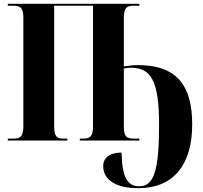

<svg xmlns="http://www.w3.org/2000/svg" viewBox="-20 -734 1058 1003"><path d="M703 249C889 249 984 123 984 -83C984 -275 915 -394 699 -394C675 -394 644 -390 627 -387V-639C627 -692 640 -704 677 -704H708V-714H21V-704H51C87 -704 102 -692 102 -643V-75C102 -22 87 -10 51 -10H21V0H332V-10H310C276 -10 263 -22 263 -75V-704H466V-75C466 -22 451 -10 416 -10H397V0H708V-10H677C642 -10 627 -21 627 -70V-376C637 -378 649 -380 665 -380C767 -380 811 -314 811 -84C811 155 785 239 708 239C647 239 618 196 615 63C549 63 519 94 519 133C519 201 578 249 703 249Z"/></svg>

Font: Noto Serif Display Condensed ExtraBold
Style: Regular
Weight: 800
Width: 3
Designer: Monotype Design Team
Foundry: Monotype Imaging Inc.
Version: Version 2.009